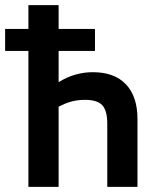

<svg xmlns="http://www.w3.org/2000/svg" viewBox="-30 -730 630 750"><path d="M81 0V-531H-10V-617H81V-710H199V-617H341V-531H199V-409Q261 -448 333 -448Q417 -448 462 -400.5Q507 -353 507 -265V0H389V-247Q389 -298 369.5 -319Q350 -340 302 -340Q274 -340 249.5 -333.5Q225 -327 199 -313V0Z"/></svg>

Font: Sometype Mono
Style: Bold
Weight: 700
Monospace: yes
Designer: Ryoichi Tsunekawa
Foundry: Dharma Type
Version: Version 1.000; ttfautohint (v1.8.3)